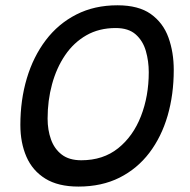

<svg xmlns="http://www.w3.org/2000/svg" viewBox="-20 -680 717 726"><path d="M276.5 25.5Q200 25.5 151.5 -4.5Q103 -34.5 80 -87.2Q57 -140 57 -207.5Q57 -302 81.5 -384Q106 -466 153.2 -528.2Q200.5 -590.5 268.8 -625.2Q337 -660 424 -660Q504 -660 550.5 -626.8Q597 -593.5 617 -538Q637 -482.5 637 -415.5Q637 -322.5 613.8 -242.5Q590.5 -162.5 544.8 -102.2Q499 -42 431.8 -8.2Q364.5 25.5 276.5 25.5ZM287.5 -74Q370 -74 426.8 -119.5Q483.5 -165 513 -240.8Q542.5 -316.5 542.5 -407Q542.5 -449 531.5 -487.2Q520.5 -525.5 493.2 -549.8Q466 -574 417.5 -574Q354.5 -574 306.5 -546.5Q258.5 -519 226 -471Q193.5 -423 176.8 -361.5Q160 -300 160 -231.5Q160 -188.5 172.8 -152.8Q185.5 -117 213.5 -95.5Q241.5 -74 287.5 -74Z"/></svg>

Font: Grandstander
Style: Italic
Weight: 400
Italic angle: -15°
Designer: Tyler Finck
Foundry: Etcetera Type Co
Version: Version 1.200; ttfautohint (v1.8.3)